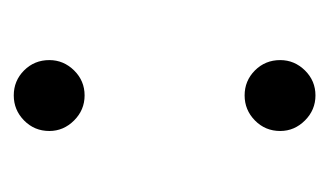

<svg xmlns="http://www.w3.org/2000/svg" viewBox="-124 -364 500 293"><g transform="rotate(-90 126.5 -218.0)"><path d="M126.9 -339.4Q104.7 -339.4 88.7 -355.4Q72.6 -371.5 72.6 -393.2Q72.6 -416 88.7 -431.8Q104.7 -447.5 126.9 -447.5Q149.2 -447.5 165 -431.8Q180.8 -416 180.8 -393.2Q180.8 -371.5 165 -355.4Q149.2 -339.4 126.9 -339.4ZM126.9 12.9Q104.7 12.9 88.7 -3.1Q72.6 -19.2 72.6 -40.9Q72.6 -63.7 88.7 -79.5Q104.7 -95.2 126.9 -95.2Q149.2 -95.2 165 -79.5Q180.8 -63.7 180.8 -40.9Q180.8 -19.2 165 -3.1Q149.2 12.9 126.9 12.9Z"/></g></svg>

Font: Arima Thin
Style: Regular
Weight: 100
Designer: Joana Correia and Natanael Gama
Foundry: NDISCOVER
Version: Version 1.101;gftools[0.9.23]